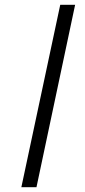

<svg xmlns="http://www.w3.org/2000/svg" viewBox="-20 -780 355 800"><path d="M69 0H132L293 -760H231Z"/></svg>

Font: Noto Serif Display ExtraCondensed Medium
Style: Italic
Weight: 500
Width: 2
Italic angle: -12°
Designer: Monotype Design Team
Foundry: Monotype Imaging Inc.
Version: Version 2.009